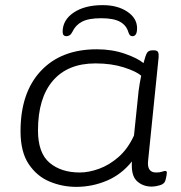

<svg xmlns="http://www.w3.org/2000/svg" viewBox="-20 -721 705 748"><path d="M277 7Q223 7 173.5 -13.5Q124 -34 92 -81.5Q60 -129 60 -210Q60 -360 139 -444.5Q218 -529 357 -529Q417 -529 467 -511.5Q517 -494 539 -475Q547 -506 553 -515.5Q559 -525 575 -525H579Q592 -525 595.5 -518.5Q599 -512 598 -498L557 -95Q552 -49 588 -49Q603 -49 611 -52Q619 -55 624 -55Q630 -55 630 -48Q630 -45 628.5 -36Q627 -27 624 -17Q620 -4 602 1Q584 6 572 6Q536 6 513 -16Q490 -38 494 -92Q453 -41 396 -17Q339 7 277 7ZM291 -49Q326 -49 366 -63.5Q406 -78 442 -109.5Q478 -141 502 -193L520 -367Q522 -381 524.5 -397Q527 -413 530 -426Q511 -443 462.5 -458.5Q414 -474 352 -474Q244 -474 186 -406.5Q128 -339 128 -213Q128 -125 173 -87Q218 -49 291 -49ZM380 -701Q438 -701 476 -675.5Q514 -650 514 -611Q514 -580 496 -580Q490 -580 486.5 -583.5Q483 -587 480 -596Q472 -623 447 -636.5Q422 -650 374 -650Q325 -650 299.5 -636.5Q274 -623 262 -597Q257 -587 251 -583.5Q245 -580 239 -580Q224 -580 224 -597Q224 -643 267 -672Q310 -701 380 -701Z"/></svg>

Font: Asap Expanded Expanded Light
Style: Italic
Weight: 300
Width: 7
Italic angle: -6°
Designer: Pablo Cosgaya
Foundry: Omnibus-Type
Version: Version 3.001; ttfautohint (v1.8.4.7-5d5b)